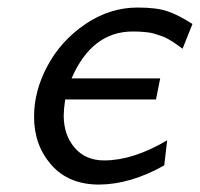

<svg xmlns="http://www.w3.org/2000/svg" viewBox="-20 -481 533 512"><path d="M70.8 -169.9Q70.8 -238.8 106.9 -305.9Q143.1 -373 208 -417Q272.9 -460.9 347.2 -460.9Q397.9 -460.9 427 -450.9Q456.1 -440.9 493.2 -417L466.8 -351.1Q463.9 -353 454.3 -360.1Q444.8 -367.2 441.4 -369.1Q438 -371.1 429 -376.5Q419.9 -381.8 415 -383.3Q410.2 -384.8 400.1 -388.4Q390.1 -392.1 381.6 -393.6Q373 -395 360.6 -396Q348.1 -397 334 -397Q225.1 -397 170.9 -272H407.2L396 -215.8H153.8Q149.9 -188 149.9 -172.9Q149.9 -121.1 179 -87.2Q208 -53.2 257.8 -53.2Q335 -53.2 425.8 -106.9L418 -40Q328.1 10.7 244.1 11.2Q163.1 11.2 116.9 -41.3Q70.8 -93.8 70.8 -169.9Z"/></svg>

Font: CMU Sans Serif
Style: Oblique
Weight: 500
Italic angle: -12°
Version: Version 0.7.0